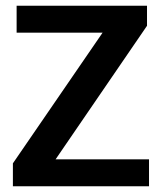

<svg xmlns="http://www.w3.org/2000/svg" viewBox="-20 -650 568 670"><path d="M493 -630V-560L174 -94H500V0H25V-80L338 -536H38V-630Z"/></svg>

Font: Mukta Mahee SemiBold
Style: Regular
Weight: 600
Designer: Shuchita Grover, Noopur Datye, Girish Dalvi, Yashodeep Gholap
Foundry: Ek Type
Version: Version 2.538;PS 1.000;hotconv 16.6.51;makeotf.lib2.5.65220;